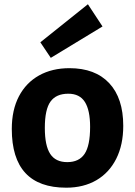

<svg xmlns="http://www.w3.org/2000/svg" viewBox="-20 -869 632 899"><path d="M557.1 -279.8Q557.1 -190.9 524.2 -125.5Q491.2 -60.1 431.2 -25.1Q371.1 9.8 290 9.8Q35.2 9.8 35.2 -265.1Q35.2 -354 68.6 -418Q102.1 -481.9 163.1 -515.9Q224.1 -549.8 305.2 -549.8Q425.8 -549.8 491.5 -479.5Q557.1 -409.2 557.1 -279.8ZM189.9 -270Q189.9 -187 215.1 -148.4Q240.2 -109.9 294.9 -109.9Q350.1 -109.9 376 -148.4Q401.9 -187 401.9 -274.9Q401.9 -353 377.4 -391.6Q353 -430.2 299.8 -430.2Q243.2 -430.2 216.6 -393.6Q189.9 -356.9 189.9 -270ZM168.9 -670.9 217.8 -598.1 460 -745.1 391.6 -849.1Z"/></svg>

Font: Kadwa
Style: Regular
Weight: 400
Designer: Sol Matas
Foundry: Sol Matas
Version: Version 1.000;PS 001.000;hotconv 1.0.70;makeotf.lib2.5.58329